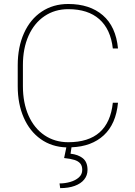

<svg xmlns="http://www.w3.org/2000/svg" viewBox="-20 -741 688 978"><path d="M554.7 -217.8H581.1Q570.8 -109.4 508.8 -52Q446.8 5.4 344.2 9.3L339.4 42Q377.4 45.9 401.6 64.9Q425.8 84 425.8 124.5Q425.8 152.3 408.9 173.3Q392.1 194.3 360.6 205.8Q329.1 217.3 286.6 217.3L283.2 193.4Q311 193.4 337.6 185.8Q364.3 178.2 381.6 162.8Q398.9 147.5 398.9 124.5Q398.9 103.5 388.7 91.6Q378.4 79.6 358.9 73.5Q339.4 67.4 306.6 64L317.9 9.8Q243.2 7.3 187.3 -32.5Q131.3 -72.3 100.8 -142.1Q70.3 -211.9 70.3 -302.2V-408.7Q70.3 -501 102.1 -571.8Q133.8 -642.6 192.1 -681.6Q250.5 -720.7 327.6 -720.7Q437 -720.7 503.7 -663.3Q570.3 -606 581.1 -494.1H554.7Q543.5 -592.3 485.8 -643.3Q428.2 -694.3 327.6 -694.3Q259.3 -694.3 206.8 -658.9Q154.3 -623.5 125.5 -559.1Q96.7 -494.6 96.7 -409.7V-302.2Q96.7 -216.8 125.5 -152.1Q154.3 -87.4 206.8 -52Q259.3 -16.6 327.6 -16.6Q533.7 -16.6 554.7 -217.8Z"/></svg>

Font: Heebo Thin
Style: Regular
Weight: 250
Designer: Oded Ezer
Foundry: Meir Sadan
Version: Version 2.001; ttfautohint (v1.5.14-ce02) -l 8 -r 50 -G 200 